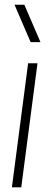

<svg xmlns="http://www.w3.org/2000/svg" viewBox="-20 -800 240 820"><path d="M30.8 0 100.1 -529.8H140.1L70.8 0ZM42 -779.8H84L152.8 -620.1H110.8Z"/></svg>

Font: Cooper Hewitt
Style: Light Italic
Weight: 704
Designer: Village Type and Design LLC
Foundry: Cooper Hewitt Smithsonian Design Museum
Version: 1.000